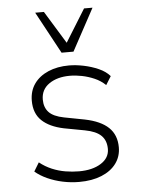

<svg xmlns="http://www.w3.org/2000/svg" viewBox="-53 -784 618 834"><g transform="rotate(-5 255.5 -366.5)"><path d="M259 8Q223 8 187.5 0.5Q152 -7 121 -21Q90 -35 68 -54L91 -92Q116 -72 144.5 -60Q173 -48 203 -43Q233 -38 262 -38Q321 -38 358 -61.5Q395 -85 395 -124Q395 -161 373 -182.5Q351 -204 303 -213L212 -230Q150 -243 117 -274.5Q84 -306 84 -361Q84 -404 106 -435Q128 -466 167.5 -483Q207 -500 258 -500Q288 -500 322 -493Q356 -486 386.5 -472.5Q417 -459 435 -438L412 -401Q391 -421 364.5 -432.5Q338 -444 310.5 -449.5Q283 -455 258 -455Q203 -455 167.5 -430.5Q132 -406 132 -362Q132 -328 151.5 -307Q171 -286 217 -277L306 -260Q375 -246 409 -213.5Q443 -181 443 -127Q443 -87 420.5 -56.5Q398 -26 356.5 -9Q315 8 259 8ZM231 -558 132 -741H170L257 -599L345 -741H382L283 -558Z"/></g></svg>

Font: Nunito Sans 7pt SemiCondensed ExtraLight
Style: Regular
Weight: 250
Width: 4
Designer: Vernon Adams
Foundry: Vernon Adams
Version: Version 3.101;gftools[0.9.27]